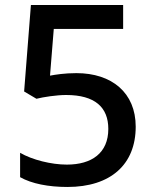

<svg xmlns="http://www.w3.org/2000/svg" viewBox="-20 -734 615 764"><path d="M284 -443C237 -443 201 -437 179 -433L194 -619H470V-714H103L76 -370L125 -341C153 -348 205 -356 243 -356C358 -356 411 -307 411 -221C411 -125 345 -79 246 -79C184 -79 108 -98 60 -126V-29C106 -3 173 10 248 10C421 10 520 -80 520 -230C520 -365 425 -443 284 -443Z"/></svg>

Font: Noto Sans Cherokee Medium
Style: Regular
Weight: 500
Designer: Monotype Design Team
Foundry: Monotype Imaging Inc.
Version: Version 2.001